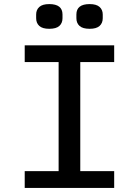

<svg xmlns="http://www.w3.org/2000/svg" viewBox="-20 -920 680 940"><path d="M101 0V-82H267V-616H101V-698H539V-616H373V-82H539V0ZM157 -831V-849Q157 -872 172.5 -886Q188 -900 221 -900Q286 -900 286 -849V-831Q286 -807 270.5 -793Q255 -779 221 -779Q188 -779 172.5 -793Q157 -807 157 -831ZM354 -849Q354 -900 419 -900Q452 -900 467.5 -886Q483 -872 483 -849V-831Q483 -807 467.5 -793Q452 -779 419 -779Q385 -779 369.5 -793Q354 -807 354 -831Z"/></svg>

Font: Writer Medium
Style: Regular
Weight: 500
Monospace: yes
Designer: Mike Abbink, Paul van der Laan, Pieter van Rosmalen
Foundry: Bold Monday
Version: Version 2.001 2020